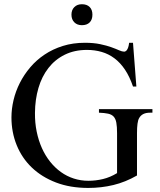

<svg xmlns="http://www.w3.org/2000/svg" viewBox="-20 -882 763 917"><path d="M696.8 -343.8Q676.8 -343.8 664.1 -337.2Q651.4 -330.6 644.5 -317.9Q639.2 -309.1 636.7 -291Q634.3 -272.9 634.3 -246.1V-43.9Q579.1 -12.2 521.5 1.7Q463.9 15.6 401.4 15.6Q314.9 15.6 247.1 -10.5Q179.2 -36.6 131.8 -82Q84.5 -127.4 59.6 -189Q34.7 -250.5 34.7 -321.3Q34.7 -361.8 44.7 -404.1Q54.7 -446.3 74.7 -485.8Q94.7 -525.4 124.3 -560.3Q153.8 -595.2 192.9 -621.3Q231.9 -647.5 280.3 -662.6Q328.6 -677.7 385.7 -677.7Q427.2 -677.7 458.3 -671.1Q489.3 -664.6 511.7 -656.5Q534.2 -648.4 548.8 -641.8Q563.5 -635.3 572.8 -635.3Q575.7 -635.3 579.3 -637Q583 -638.7 586.4 -643.6Q589.8 -648.4 592.5 -656.5Q595.2 -664.6 596.7 -677.7H615.2L631.3 -468.8H615.2Q599.1 -516.1 576.9 -549.3Q554.7 -582.5 526.6 -603.5Q498.5 -624.5 465.6 -634Q432.6 -643.6 395.5 -643.6Q335.4 -643.6 289.1 -620.6Q242.7 -597.7 211.2 -557.1Q179.7 -516.6 163.6 -461.7Q147.5 -406.7 147 -342.8Q146.5 -295.4 155.3 -252.9Q164.1 -210.4 180.2 -174.6Q196.3 -138.7 219.5 -109.6Q242.7 -80.6 271 -60.3Q299.3 -40 332.5 -29.3Q365.7 -18.6 402.3 -18.6Q437.5 -18.6 471.9 -26.9Q506.3 -35.2 539.1 -55.2V-246.1Q539.1 -277.3 535.6 -296.1Q532.2 -314.9 522.7 -325.2Q513.2 -335.4 496.3 -339.1Q479.5 -342.8 452.6 -343.8V-360.8H708V-343.8ZM421.4 -812Q421.4 -788.1 408.2 -774.9Q395 -761.7 371.1 -761.7Q348.6 -761.7 335 -775.4Q321.3 -789.1 321.3 -812Q321.3 -834.5 335 -848.1Q348.6 -861.8 371.1 -861.8Q395 -861.8 408.2 -848.6Q421.4 -835.4 421.4 -812Z"/></svg>

Font: Doulos SIL Compact
Style: Regular
Weight: 400
Designer: Walt Agee, Victor Gaultney, Peter Martin, Debbi Hosken
Foundry: SIL International
Version: Version 4.110; 2011; Maintenance release ; LnSpcTght